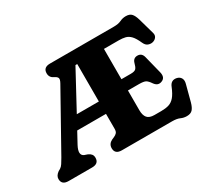

<svg xmlns="http://www.w3.org/2000/svg" viewBox="-143 -956 1317 1210"><g transform="rotate(-30 516.0 -351.0)"><path d="M467.5 -140.5V-249H258L214.5 -169Q182.5 -108.5 218.5 -93L241.5 -85Q255.5 -79 263.8 -69Q272 -59 272 -43Q272 0 222.5 0H52Q2.5 0 2.5 -43Q2.5 -67 29.5 -86L43 -93.5Q55 -101 64.5 -115.8Q74 -130.5 86 -151L314.5 -559.5Q327 -582 323 -593Q319 -604 300.5 -612.5Q271 -626 271 -657Q271 -700 320.5 -700H784Q818.5 -700 839 -710Q859.5 -720 882.5 -720Q910.5 -720 924 -705.2Q937.5 -690.5 947 -658L980 -541Q985 -522.5 974.2 -509Q963.5 -495.5 944.5 -492Q929 -489.5 913.8 -495.8Q898.5 -502 888.5 -524Q871 -563.5 853.8 -581.8Q836.5 -600 816 -605Q795.5 -610 768.5 -610H661V-389.5H729.5Q758.5 -389.5 767.8 -400.8Q777 -412 783 -436.5Q791.5 -467.5 821 -468Q853.5 -468.5 862 -433.5L894.5 -304Q905 -260 869 -248.5Q839.5 -238.5 818.5 -269Q803 -292 789.5 -299.8Q776 -307.5 740 -307.5H661V-164Q661 -127 676.5 -108.5Q692 -90 728.5 -90H778Q810 -90 833.2 -97Q856.5 -104 875 -125.5Q893.5 -147 911 -190Q926.5 -229.5 966 -221.5Q986.5 -217 995.5 -201Q1004.5 -185 998 -161.5L967 -44Q958 -11.5 944.2 3.5Q930.5 18.5 902.5 18.5Q879.5 18.5 859.2 9.2Q839 0 805 0H439.5Q390 0 390 -43Q390 -74.5 420.5 -89.5L438.5 -97.5Q451.5 -103 459.5 -112Q467.5 -121 467.5 -140.5ZM454.5 -611.5 307 -339H467.5V-611.5Z"/></g></svg>

Font: Fraunces 9pt SuperSoft
Style: Bold
Weight: 700
Version: Version 1.000;[b76b70a41]